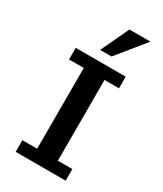

<svg xmlns="http://www.w3.org/2000/svg" viewBox="-236 -1050 966 1139"><g transform="rotate(30 247.5 -481.0)"><path d="M75.2 1.5V-78.1H176.3V-631.3H75.2V-710.9H417.5V-631.3H318.4V-78.1H417.5V1.5ZM206.5 -772.5 296.9 -964.4H440.9L284.7 -772.5Z"/></g></svg>

Font: Comme SemiBold
Style: Regular
Weight: 600
Version: Version 1.000;gftools[0.9.27]